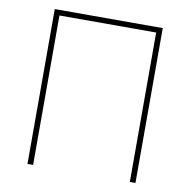

<svg xmlns="http://www.w3.org/2000/svg" viewBox="-80 -793 864 872"><g transform="rotate(10 352.0 -357.0)"><path d="M103 -714H601V0H575V-689H129V0H103Z"/></g></svg>

Font: Noto Sans UI Thin
Style: Regular
Weight: 250
Designer: Monotype Design Team
Foundry: Monotype Imaging Inc.
Version: Version 1.001